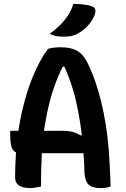

<svg xmlns="http://www.w3.org/2000/svg" viewBox="-20 -951 640 979"><path d="M32 -284H302Q330 -284 352 -278Q374 -272 391 -260L422 -274V-170H83Q62 -170 51 -181Q40 -192 36 -213Q32 -234 32 -264ZM189 0Q175 3 161 5.5Q147 8 132 8Q110 8 93 2.5Q76 -3 66.5 -15Q57 -27 57 -46Q57 -106 61 -163.5Q65 -221 72.5 -275Q80 -329 91.5 -379.5Q103 -430 117 -475.5Q131 -521 148 -562Q165 -603 184 -638Q203 -673 225 -702Q239 -706 255 -708Q271 -710 287 -710Q333 -710 361.5 -698Q390 -686 409.5 -658.5Q429 -631 446 -586Q464 -545 479.5 -493Q495 -441 507.5 -380.5Q520 -320 528 -253Q536 -186 539 -113Q541 -86 542 -57.5Q543 -29 544 0Q533 4 520 6Q507 8 493 8Q467 8 449 1Q431 -6 422 -23Q413 -40 411 -69Q409 -134 404 -196Q399 -258 390 -317Q381 -376 368.5 -431Q356 -486 338 -537Q320 -588 297 -636L332 -611H276L313 -636Q287 -588 267.5 -538Q248 -488 233.5 -432.5Q219 -377 208.5 -312Q198 -247 193.5 -170Q189 -93 189 0ZM354 -931Q376 -931 392.5 -929.5Q409 -928 423.5 -925.5Q438 -923 450 -918Q463 -914 465.5 -903Q468 -892 464 -878Q458 -862 449 -847.5Q440 -833 429 -821Q418 -809 404 -798Q390 -787 374 -778Q358 -770 342.5 -767Q327 -764 305 -764Q293 -764 280.5 -765Q268 -766 257 -769.5Q246 -773 233 -778Q264 -801 287.5 -824.5Q311 -848 328 -874.5Q345 -901 354 -931Z"/></svg>

Font: Recursive Monospace Casual SemiBold
Style: Regular
Weight: 600
Version: Version 1.047